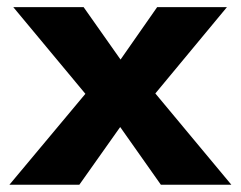

<svg xmlns="http://www.w3.org/2000/svg" viewBox="-20 -508 662 528"><path d="M198.2 0H5.9L214.8 -250L16.6 -488.3H210L311.5 -344.2L412.1 -488.3H604L407.2 -251L616.2 0H422.4L310.5 -158.7Z"/></svg>

Font: Kumbh Sans
Style: Bold
Weight: 700
Version: Version 1.005